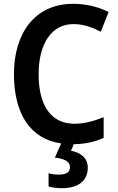

<svg xmlns="http://www.w3.org/2000/svg" viewBox="-20 -744 616 1004"><path d="M439 133C439 80 400 54 351 44L366 10C427 9 476 -2 522 -23V-131C473 -112 424 -97 369 -97C246 -97 182 -193 182 -356C182 -513 248 -618 364 -618C418 -618 465 -600 507 -578L548 -681C492 -710 427 -724 362 -724C162 -724 53 -570 53 -357C53 -152 136 -17 300 6L267 80C316 86 346 100 346 130C346 157 326 169 288 169C270 169 250 167 234 162V231C250 236 275 240 304 240C391 240 439 200 439 133Z"/></svg>

Font: Noto Sans Myanmar UI SemiCondensed SemiBold
Style: Regular
Weight: 600
Width: 4
Designer: Monotype Design Team
Foundry: Monotype Imaging Inc.
Version: Version 2.103